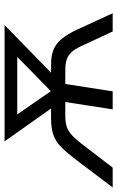

<svg xmlns="http://www.w3.org/2000/svg" viewBox="110 -674 526 863"><g transform="rotate(-90 373.5 -243.0)"><path d="M-38 0 85 -163Q118 -206 143 -231Q168 -256 198 -266.5Q228 -277 274 -277H338L331 -257L169 -486H692L457 -257L449 -277H515Q554 -277 581 -266Q608 -255 629 -230Q650 -205 670 -163L745 0H663L597 -142Q584 -170 569.5 -185.5Q555 -201 536 -207Q517 -213 489 -213H427L394 0H313L346 -213H284Q256 -213 236.5 -207Q217 -201 199.5 -185.5Q182 -170 160 -142L51 0ZM394 -279H396L574 -454L567 -429H266L273 -454Z"/></g></svg>

Font: Nunito Sans 12pt
Style: Italic
Weight: 400
Italic angle: -9°
Designer: Vernon Adams
Foundry: Vernon Adams
Version: Version 3.101;gftools[0.9.27]